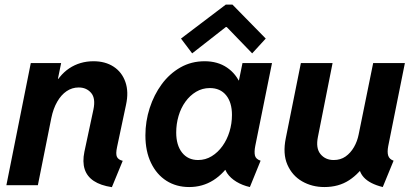

<svg xmlns="http://www.w3.org/2000/svg" viewBox="-20 -793 1772 822"><path d="M459 8.3Q410.6 1 381.6 -18.3Q352.5 -37.6 342.5 -68.8Q332.5 -100.1 341.3 -143.1L379.9 -323.7Q390.1 -372.1 370.1 -395.3Q350.1 -418.5 316.9 -418.5Q288.6 -418.5 265.1 -402.6Q241.7 -386.7 224.9 -357.4Q208 -328.1 199.7 -287.6L142.1 0H7.3L111.8 -522.9H241.7L228 -455.6H247.1L202.6 -408.7Q231 -470.2 276.6 -500.5Q322.3 -530.8 380.4 -530.8Q430.7 -530.8 466.3 -507.6Q502 -484.4 516.8 -442.1Q531.7 -399.9 519.5 -344.2L481.4 -164.6Q474.6 -133.8 480.7 -121.3Q486.8 -108.9 505.4 -104.5Z M790 7.8Q734.9 7.8 692.6 -19Q650.4 -45.9 626.5 -95.7Q602.5 -145.5 602.5 -213.4Q602.5 -273.4 620.8 -330.3Q639.2 -387.2 672.4 -432.4Q705.6 -477.5 752.2 -504.2Q798.8 -530.8 856 -530.8Q912.1 -530.8 951.9 -503.7Q991.7 -476.6 1010.3 -430.2L939.5 -448.7H1057.1L994.1 -405.3L1018.1 -522.9H1144.5L1072.8 -168Q1067.9 -142.6 1071.5 -127.2Q1075.2 -111.8 1095.7 -105L1049.8 7.8Q1017.6 0.5 992.2 -14.9Q966.8 -30.3 952.6 -51.3Q938.5 -72.3 940.4 -96.2L1004.4 -65.4H882.8L973.1 -106Q939.9 -50.8 893.6 -21.5Q847.2 7.8 790 7.8ZM828.1 -107.9Q859.9 -107.9 886.5 -124.3Q913.1 -140.6 932.6 -168Q952.1 -195.3 962.6 -229.7Q973.1 -264.2 973.1 -300.8Q973.1 -354.5 948 -385.3Q922.9 -416 878.4 -416Q846.2 -416 819.6 -400.1Q793 -384.3 773.7 -357.4Q754.4 -330.6 744.4 -296.4Q734.4 -262.2 734.4 -225.6Q734.4 -171.4 759.5 -139.6Q784.7 -107.9 828.1 -107.9ZM802.7 -564.5 754.9 -627.9 946.8 -773.4H975.1L1117.7 -627.9L1059.6 -564.5L950.7 -677.2H946.8Z M1368.7 7.8Q1315.9 7.8 1273.4 -16.6Q1231 -41 1210.4 -87.9Q1189.9 -134.8 1203.6 -201.7L1268.1 -522.9H1403.8L1341.3 -208Q1331.1 -158.7 1352.1 -133.3Q1373 -107.9 1408.7 -107.9Q1438 -107.9 1459.5 -123Q1481 -138.2 1495.4 -163.1Q1509.8 -188 1515.6 -217.8L1577.6 -522.9H1713.4L1642.1 -167.5Q1637.2 -141.6 1642.1 -126.5Q1647 -111.3 1665 -105L1618.7 7.8Q1563 -5.9 1537.6 -33.7Q1512.2 -61.5 1519 -98.6L1554.7 -60.1H1485.4L1547.9 -99.1Q1520 -51.3 1475.1 -21.7Q1430.2 7.8 1368.7 7.8Z"/></svg>

Font: Reddit Sans
Style: Bold Italic
Weight: 700
Italic angle: -11.25°
Designer: Stephen Hutchings
Version: Version 1.013